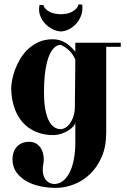

<svg xmlns="http://www.w3.org/2000/svg" viewBox="-20 -601 590 895"><path d="M226.1 -418Q257.8 -418 283.4 -402.6Q309.1 -387.2 331.1 -359.9V-401.9H543V-382.8H475.1V17.1Q475.1 82.5 453.9 130.9Q432.6 179.2 398.9 211.2Q365.2 243.2 323.2 259Q281.2 274.9 240.2 274.9Q204.1 274.9 168 267.3Q131.8 259.8 103 243.4Q74.2 227.1 56.2 201.7Q38.1 176.3 38.1 140.1Q38.1 125 42.7 110.6Q47.4 96.2 56.9 85Q66.4 73.7 81.1 66.9Q95.7 60.1 116.2 60.1Q134.3 60.1 147.2 67.6Q160.2 75.2 168.5 86.9Q176.8 98.6 180.4 113Q184.1 127.4 184.1 141.1Q184.1 153.8 181.6 165.3Q179.2 176.8 179.2 188Q179.2 200.7 181.9 212.9Q184.6 225.1 191.2 234.6Q197.8 244.1 208.5 250.2Q219.2 256.3 235.8 256.8Q260.7 254.9 278.6 238.3Q296.4 221.7 308.1 195.3Q319.8 168.9 325.4 135.3Q331.1 101.6 331.1 65.9V-32.2Q331.1 -23.4 322.8 -13.2Q314.5 -2.9 300.5 6.1Q286.6 15.1 268.6 21.5Q250.5 27.8 231 28.8Q192.9 28.8 163.3 19Q133.8 9.3 111.6 -7.1Q89.4 -23.4 74.2 -45.2Q59.1 -66.9 49.8 -91.1Q40.5 -115.2 36.4 -140.6Q32.2 -166 32.2 -189Q32.2 -205.1 36.6 -228.5Q41 -252 50.5 -277.3Q60.1 -302.7 75.2 -327.9Q90.3 -353 111.8 -373Q133.3 -393.1 161.6 -405.5Q189.9 -418 226.1 -418ZM331.1 -323.2Q317.4 -353.5 298.3 -369.4Q279.3 -385.3 262.2 -392.1Q254.9 -392.1 246.3 -388.2Q237.8 -384.3 229.2 -375Q220.7 -365.7 212.6 -349.6Q204.6 -333.5 198.5 -308.8Q192.4 -284.2 188.7 -250.2Q185.1 -216.3 185.1 -170.9Q185.1 -121.6 191.7 -88.4Q198.2 -55.2 209.2 -35.4Q220.2 -15.6 234.1 -7.3Q248 1 262.2 1Q273.4 1 285.2 -5.9Q296.9 -12.7 306.6 -26.4Q316.4 -40 322.8 -60.3Q329.1 -80.6 329.1 -106.9Q329.1 -108.9 329.1 -111.8Q329.1 -114.7 329.1 -122.1Q329.1 -129.4 329.3 -143.1Q329.6 -156.7 329.8 -180.2Q330.1 -203.6 330.3 -238.5Q330.6 -273.4 331.1 -323.2ZM182.1 -577.6Q185.1 -566.9 193.1 -558.8Q201.2 -550.8 212.2 -545.4Q223.1 -540 236.6 -537.4Q250 -534.7 264.2 -534.7Q277.8 -534.7 291 -537.4Q304.2 -540 315.4 -545.9Q326.7 -551.8 335 -560.3Q343.3 -568.8 346.2 -580.6L363.3 -579.6Q366.7 -549.3 357.2 -526.1Q347.7 -502.9 332 -487.1Q316.4 -471.2 297.9 -462.9Q279.3 -454.6 264.2 -454.6Q248.5 -454.6 229 -463.1Q209.5 -471.7 193.4 -487.5Q177.2 -503.4 168 -526.1Q158.7 -548.8 164.1 -577.6Z"/></svg>

Font: Purple Purse
Style: Regular
Weight: 400
Designer: Astigmatic (AOETI)
Foundry: Astigmatic (AOETI)
Version: Version 1.000